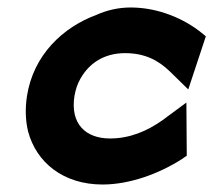

<svg xmlns="http://www.w3.org/2000/svg" viewBox="-20 -482 570 513"><path d="M52 -225C47 -192 48 -160 55 -131C77 -48 149 11 254 11C328 11 407 -19 466 -57L479 -66L478 -208L413 -160C373 -132 327 -112 274 -112C209 -112 167 -151 179 -226C182 -243 187 -258 195 -272C217 -311 256 -340 314 -340C367 -340 403 -321 434 -291L483 -243L530 -385L519 -394C472 -432 403 -462 329 -462C297 -462 266 -455 237 -442C148 -409 69 -335 52 -225Z"/></svg>

Font: Charger Sport
Style: UltNrwObl
Weight: 1000
Designer: Jasper
Foundry: Cannot Into Space Fonts
Version: Version 1.1